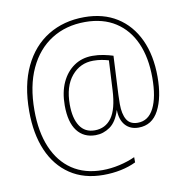

<svg xmlns="http://www.w3.org/2000/svg" viewBox="-87 -795 952 976"><g transform="rotate(-10 388.5 -306.5)"><path d="M726 -347Q726 -241 691.5 -175Q657 -109 587 -109Q544 -109 519 -137Q494 -165 493 -215H492Q474 -157 439.5 -133Q405 -109 365 -109Q304 -109 270 -153.5Q236 -198 236 -285Q236 -353 259 -403Q282 -453 323 -481Q364 -509 418 -509Q448 -509 475 -503.5Q502 -498 524 -491L516 -331Q515 -314 514 -289.5Q513 -265 513 -243Q513 -192 530 -163Q547 -134 587 -134Q642 -134 670.5 -190.5Q699 -247 699 -347Q699 -451 665.5 -526.5Q632 -602 567.5 -643.5Q503 -685 411 -685Q312 -685 237.5 -638Q163 -591 121.5 -502Q80 -413 80 -287Q80 -176 114 -95.5Q148 -15 212.5 28.5Q277 72 369 72Q412 72 456.5 62Q501 52 538 35V62Q503 79 460 88Q417 97 369 97Q269 97 198 49.5Q127 2 90 -84Q53 -170 53 -287Q53 -422 98 -516.5Q143 -611 224 -660.5Q305 -710 411 -710Q509 -710 579.5 -665.5Q650 -621 688 -539.5Q726 -458 726 -347ZM262 -285Q262 -214 288 -174Q314 -134 365 -134Q420 -134 452 -178Q484 -222 489 -319L497 -472Q480 -477 460.5 -480.5Q441 -484 418 -484Q350 -484 306 -431.5Q262 -379 262 -285Z"/></g></svg>

Font: Noto Sans Thai SemCond Thin
Style: Regular
Weight: 100
Width: 4
Designer: Monotype Design Team
Foundry: Monotype Imaging Inc.
Version: Version 2.002; ttfautohint (v1.8.4.7-5d5b)